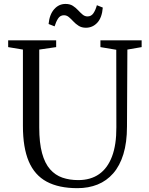

<svg xmlns="http://www.w3.org/2000/svg" viewBox="-20 -948 756 976"><path d="M373.5 8.5Q279 8.5 217.5 -24.5Q156 -57.5 126.2 -127.5Q96.5 -197.5 96.5 -308V-696L21.5 -708.5V-743H265.5V-708.5L179.5 -696V-300.5Q179.5 -221.5 193.8 -169.5Q208 -117.5 234.5 -87.5Q261 -57.5 297.2 -45Q333.5 -32.5 377.5 -32.5Q440.5 -32.5 483.8 -62.8Q527 -93 549.5 -152.8Q572 -212.5 571.5 -301L571 -695L490.5 -708.5V-743H700V-708.5L627.5 -696L625.5 -305Q625.5 -223.5 607.2 -164.2Q589 -105 555.5 -66.8Q522 -28.5 476 -10Q430 8.5 373.5 8.5ZM416.5 -807Q395 -807 379.8 -816.8Q364.5 -826.5 353 -839Q341.5 -851.5 330.2 -861Q319 -870.5 305 -870.5Q286 -870.5 275.2 -853.8Q264.5 -837 257.5 -814L227 -826Q231.5 -874 255.2 -901Q279 -928 313 -928Q335.5 -928 350.2 -918.5Q365 -909 376.8 -896.2Q388.5 -883.5 399.8 -874Q411 -864.5 425 -864.5Q443.5 -864.5 454.5 -880.2Q465.5 -896 472.5 -921.5L502.5 -909.5Q498.5 -858.5 474.8 -832.8Q451 -807 416.5 -807Z"/></svg>

Font: Merriweather 60pt Light
Style: Regular
Weight: 300
Version: Version 2.100